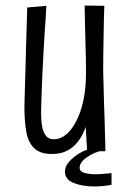

<svg xmlns="http://www.w3.org/2000/svg" viewBox="-20 -545 463 692"><path d="M167 10Q124 10 102.5 -11.5Q81 -33 74.5 -71.5Q68 -110 68 -159Q68 -164 68.5 -184.5Q69 -205 70 -236Q71 -267 72 -302Q73 -342 74 -379Q75 -416 76 -445.5Q77 -475 77.5 -494.5Q78 -514 78 -518L147 -524Q146 -499 144 -471Q142 -443 140 -412.5Q138 -382 136.5 -350Q135 -318 133 -283Q132 -258 131 -235.5Q130 -213 129.5 -194Q129 -175 128.5 -160.5Q128 -146 128 -138Q128 -110 132 -88.5Q136 -67 146 -55Q156 -43 174 -43Q197 -43 217.5 -59.5Q238 -76 254.5 -107.5Q271 -139 280.5 -183Q290 -227 290 -281L314 -288Q314 -241 310 -196.5Q306 -152 297 -114.5Q288 -77 271 -49Q254 -21 228.5 -5.5Q203 10 167 10ZM294 0 288 -105Q290 -149 290 -193Q290 -237 290 -281Q290 -304 289.5 -332.5Q289 -361 288 -392.5Q287 -424 286.5 -457.5Q286 -491 285 -525L356 -524Q355 -504 354.5 -477Q354 -450 353.5 -420Q353 -390 352.5 -362.5Q352 -335 352 -314Q352 -293 352 -284Q353 -256 353.5 -227.5Q354 -199 355 -170.5Q356 -142 357 -113.5Q358 -85 358.5 -57Q359 -29 360 0ZM319 127Q277 127 245.5 114.5Q214 102 214 73Q214 55 229 38Q244 21 264.5 8.5Q285 -4 303 -8L353 -3Q344 -3 323 5.5Q302 14 284.5 28.5Q267 43 267 60Q267 73 284 78Q301 83 323 83Q337 83 354.5 81.5Q372 80 382 79V121Q367 124 351.5 125.5Q336 127 319 127Z"/></svg>

Font: Truculenta
Style: Regular
Weight: 400
Designer: Ivan Castro, Eva Sanz & Omnibus-Type Team
Foundry: Omnibus-Type
Version: Version 1.002